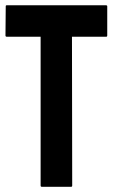

<svg xmlns="http://www.w3.org/2000/svg" viewBox="-20 -716 440 736"><path d="M252.9 0H140.1Q135.7 0 135.7 -4.9V-575.2H5.9Q1 -575.2 1 -580.1L2 -691.9Q2 -695.8 5.9 -695.8H385.7Q391.1 -695.8 391.1 -691.9V-580.1Q391.1 -575.2 387.2 -575.2H255.9L256.8 -4.9Q256.8 0 252.9 0Z"/></svg>

Font: Bayon
Style: Regular
Weight: 400
Designer: Danh Hong
Version: Version 8.001; ttfautohint (v1.8.3)